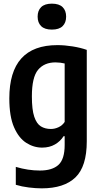

<svg xmlns="http://www.w3.org/2000/svg" viewBox="-20 -801 549 1051"><path d="M208.5 230Q175.5 230 137.2 225.2Q99 220.5 66.5 210.5V112.5Q133.5 132.5 198.5 132.5Q266 132.5 300 101.5Q334 70.5 334 -7.5V-55.5H328Q311 -28 281 -10.5Q251 7 210.5 7Q164.5 7 123.5 -19.2Q82.5 -45.5 56.8 -104.5Q31 -163.5 31 -262.5Q31 -554 294 -554Q334 -554 377.5 -547Q421 -540 455 -528V-27.5Q455 110.5 392.8 170.2Q330.5 230 208.5 230ZM258.5 -95Q280 -95 300.8 -104.8Q321.5 -114.5 334 -133.5V-453.5Q324 -456 310.2 -457.8Q296.5 -459.5 284 -459.5Q222.5 -459.5 188.5 -419Q154.5 -378.5 154.5 -273.5Q154.5 -200.5 167.5 -162Q180.5 -123.5 203.8 -109.2Q227 -95 258.5 -95ZM264 -639Q224.5 -639 205.2 -658Q186 -677 186 -710Q186 -743 205.2 -762Q224.5 -781 264 -781Q303.5 -781 322.8 -762Q342 -743 342 -710Q342 -677 322.8 -658Q303.5 -639 264 -639Z"/></svg>

Font: Encode Sans Cnd SmBold
Style: Regular
Weight: 600
Width: 3
Designer: Multiple Designers
Foundry: Impallari Type
Version: Version 3.002; ttfautohint (v1.8.3) -l 8 -r 50 -G 200 -x 14 